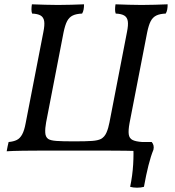

<svg xmlns="http://www.w3.org/2000/svg" viewBox="-20 -699 810 891"><path d="M758 -679Q758 -666 756 -655Q754 -644 749 -636Q722 -635 705.5 -627Q689 -619 679.5 -601Q670 -583 663 -549L581 -127Q575 -94 577.5 -75.5Q580 -57 595 -49.5Q610 -42 640 -40Q642 -32 640.5 -21.5Q639 -11 637 3Q623 2 606 1.5Q589 1 561.5 0.5Q534 0 489.5 0Q445 0 376 0H268Q201 0 157.5 0Q114 0 87 0.5Q60 1 43 1.5Q26 2 11 3Q13 -10 15.5 -20.5Q18 -31 20 -40Q43 -42 58 -49.5Q73 -57 83 -75.5Q93 -94 99 -127L181 -549Q188 -583 185 -601Q182 -619 168.5 -627Q155 -635 129 -636Q126 -644 126 -655Q126 -666 128 -679Q158 -678 189 -677Q220 -676 249 -676Q278 -676 311.5 -677Q345 -678 370 -679Q370 -666 368 -655Q366 -644 361 -636Q334 -635 317.5 -627Q301 -619 291.5 -601Q282 -583 275 -549L194 -131Q189 -104 190 -83.5Q191 -63 204 -54Q215 -47 241.5 -45Q268 -43 324 -43Q380 -43 407 -45Q434 -47 448 -54Q465 -63 474 -83.5Q483 -104 488 -131L569 -549Q576 -583 573 -601Q570 -619 556.5 -627Q543 -635 517 -636Q514 -644 514 -655Q514 -666 516 -679Q546 -678 577 -677Q608 -676 637 -676Q666 -676 699.5 -677Q733 -678 758 -679ZM584 168Q595 115 598 63.5Q601 12 598 -26L616 -40H684Q697 -25 692 -4Q680 25 669 68.5Q658 112 648 168Q634 172 616 172Q598 172 584 168Z"/></svg>

Font: Vollkorn
Style: Italic
Weight: 400
Italic angle: -11°
Designer: Friedrich Althausen
Foundry: Friedrich Althausen
Version: Version 5.001